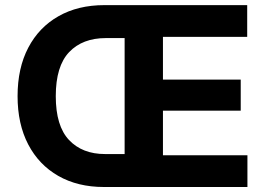

<svg xmlns="http://www.w3.org/2000/svg" viewBox="-20 -748 1067 768"><path d="M395.5 0Q291 0 213.1 -44.4Q135.3 -88.9 92.8 -170.4Q50.3 -252 50.3 -363.3Q50.3 -475.6 93 -557.1Q135.7 -638.7 213.9 -683.1Q292 -727.5 397.5 -727.5H968.8V-600.6H631.8V-429.7H942.9V-305.2H631.8V-127H969.7V0ZM400.4 -131.8H478.5V-595.7H403.8Q310.1 -595.7 256.6 -539.6Q203.1 -483.4 203.1 -363.3Q203.1 -244.1 256.1 -188Q309.1 -131.8 400.4 -131.8Z"/></svg>

Font: Konkhmer Sleokchher
Style: Regular
Weight: 400
Designer: Suon May Sophanith
Version: Version 1.000; ttfautohint (v1.8.4.7-5d5b);gftools[0.9.23]